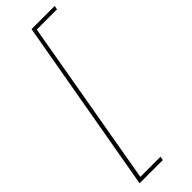

<svg xmlns="http://www.w3.org/2000/svg" viewBox="-290 -735 907 907"><g transform="rotate(-45 163.0 -282.0)"><path d="M171 -720H326L322 -701H187L41 137H176L172 156H17Z"/></g></svg>

Font: Fixel Italic Variable Display Thin
Style: Italic
Weight: 100
Italic angle: -10°
Designer: AlfaBravo + MacPaw
Foundry: Kyrylo Tkachov, Marchela Mozhyna, Serhii Makarenko, Maria Weinstein, Zakhar Kryvoshyya
Version: Version 1.210;Glyphs 3.2 (3217)